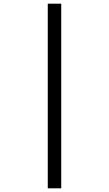

<svg xmlns="http://www.w3.org/2000/svg" viewBox="-20 -780 591 1041"><path d="M239 -760H312V241H239Z"/></svg>

Font: Noto Sans Gunjala Gondi
Style: Regular
Weight: 400
Designer: Ek Type
Foundry: Ek Type
Version: Version 1.004